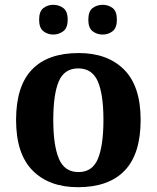

<svg xmlns="http://www.w3.org/2000/svg" viewBox="-20 -770 653 800"><path d="M304.6 10Q185 10 116 -59.3Q47 -128.7 47 -270.3Q47 -411 113.1 -480Q179.2 -549 308 -549Q428 -549 497 -480Q566 -411 566 -270.3Q566 -128.7 499.5 -59.3Q433 10 304.6 10ZM307 -53Q365 -53 388 -108.5Q411 -164 411 -270.5Q411 -377 387.5 -431Q364 -485 306 -485Q248 -485 225 -431.2Q202 -377.5 202 -270Q202 -164 225.5 -108.5Q249 -53 307 -53ZM408 -626Q384 -626 366 -639.8Q348 -653.6 348 -687.7Q348 -723 366 -736.5Q384 -750 408 -750Q431 -750 449 -736.7Q467 -723.4 467 -688Q467 -653.7 449 -639.8Q431 -626 408 -626ZM202 -626Q179 -626 161 -639.8Q143 -653.6 143 -687.7Q143 -723 161 -736.5Q179 -750 202 -750Q225 -750 243.5 -736.7Q262 -723.4 262 -688Q262 -653.7 243.5 -639.8Q225 -626 202 -626Z"/></svg>

Font: Noto Serif Khojki
Style: Regular
Weight: 400
Designer: Juan Bruce
Version: Version 2.002